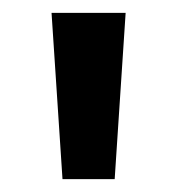

<svg xmlns="http://www.w3.org/2000/svg" viewBox="-20 -820 275 298"><path d="M77 -542 60 -800H175L158 -542Z"/></svg>

Font: Noto Sans Malayalam ExtraCondensed SemiBold
Style: Regular
Weight: 600
Width: 2
Designer: Jelle Bosma - Monotype Design Team
Foundry: Monotype Imaging Inc.
Version: Version 2.104; ttfautohint (v1.8.4.7-5d5b)